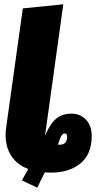

<svg xmlns="http://www.w3.org/2000/svg" viewBox="-20 -783 465 892"><path d="M406 -151Q406 -66 353.5 -23.5Q301 19 217 19Q197 19 188 18L153 89L82 55L111 2Q60 -17 33 -58Q6 -99 6 -156Q6 -174 9 -193L86 -744L274 -763L190 -158V-154Q214 -211 242.5 -233Q271 -255 312 -255Q353 -255 379.5 -227Q406 -199 406 -151ZM292 -147Q292 -163 281 -163Q272 -163 265 -151.5Q258 -140 249 -111H260Q275 -111 283.5 -120.5Q292 -130 292 -147Z"/></svg>

Font: Fira Sans Extra Condensed Black
Style: Italic
Weight: 900
Width: 3
Italic angle: -8°
Designer: Carrois Corporate & Edenspiekermann AG
Foundry: Carrois Corporate GbR & Edenspiekermann AG
Version: Version 4.203